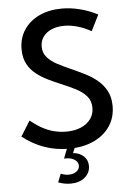

<svg xmlns="http://www.w3.org/2000/svg" viewBox="-62 -793 713 1042"><g transform="rotate(-5 294.5 -271.5)"><path d="M36.1 -73.7 87.4 -156.2Q120.1 -129.9 151.6 -112.5Q183.1 -95.2 215.3 -87.2Q247.6 -79.1 281.2 -79.1Q327.1 -79.1 361.3 -93.8Q395.5 -108.4 414.6 -134.8Q433.6 -161.1 433.6 -195.3Q433.6 -233.9 411.4 -259.3Q389.2 -284.7 353.5 -303Q317.9 -321.3 277.3 -337.9Q241.7 -352.5 206.3 -369.9Q170.9 -387.2 141.8 -410.2Q112.8 -433.1 95.5 -466.1Q78.1 -499 78.1 -545.9Q78.1 -606 108.4 -651.4Q138.7 -696.8 192.1 -721.7Q245.6 -746.6 315.4 -746.6Q362.8 -746.6 412.4 -734.1Q461.9 -721.7 509.3 -697.3L465.8 -609.9Q431.6 -629.9 393.3 -641.1Q355 -652.3 319.3 -652.3Q280.3 -652.3 250.7 -639.6Q221.2 -627 204.6 -604Q188 -581.1 188 -550.3Q188 -515.6 209 -491.7Q230 -467.8 263.9 -450Q297.9 -432.1 335.9 -415.5Q373 -398.9 409.9 -380.6Q446.8 -362.3 476.8 -337.4Q506.8 -312.5 525.1 -278.1Q543.5 -243.7 543.5 -195.3Q543.5 -132.3 511.2 -85.2Q479 -38.1 421.1 -11.7Q363.3 14.6 285.6 14.6Q216.8 14.6 154.1 -7.6Q91.3 -29.8 36.1 -73.7ZM212.9 191.4 231 145.5Q252 154.8 273.9 154.8Q299.3 154.8 316.2 142.3Q333 129.9 333 111.3Q333 91.3 314.5 78.4Q295.9 65.4 266.6 65.4Q264.2 65.4 261.2 65.4Q258.3 65.4 255.9 65.9L282.7 -3.4H325.7L307.1 40Q343.3 43.5 365.2 64Q387.2 84.5 387.2 117.2Q387.2 154.8 357.4 179.4Q327.6 204.1 280.3 204.1Q247.1 204.1 212.9 191.4Z"/></g></svg>

Font: Kumbh Sans Medium
Style: Regular
Weight: 500
Version: Version 1.005